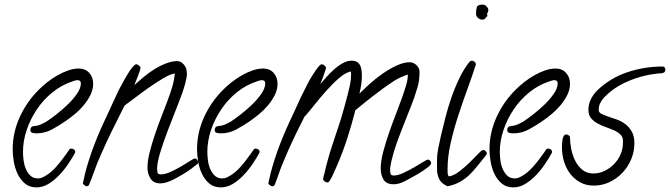

<svg xmlns="http://www.w3.org/2000/svg" viewBox="-20 -772 2917 836"><path d="M385.7 -407.2Q385.7 -382.8 374 -358.9Q362.3 -335 344.2 -313.5Q326.2 -292 304.7 -274.4Q283.2 -256.8 264.6 -244.1Q236.3 -224.6 205.6 -208Q174.8 -191.4 138.7 -191.4Q130.9 -191.4 121.6 -193.4Q112.3 -195.3 112.3 -206.1Q112.3 -219.7 125 -222.7Q127.9 -223.6 131.8 -223.6Q135.7 -223.6 139.6 -224.6Q150.4 -226.6 160.6 -231.4Q170.9 -236.3 181.6 -242.2Q198.2 -252.9 223.6 -272.5Q249 -292 273.4 -315.4Q297.9 -338.9 314.9 -363.3Q332 -387.7 332 -409.2Q332 -422.9 317.4 -422.9Q311.5 -422.9 305.7 -420.9Q299.8 -418.9 293.9 -417Q247.1 -401.4 208 -369.6Q168.9 -337.9 140.6 -295.9Q112.3 -253.9 96.2 -206.1Q80.1 -158.2 80.1 -110.4Q80.1 -94.7 82.5 -74.7Q85 -54.7 92.3 -37.1Q99.6 -19.5 112.3 -7.3Q125 4.9 145.5 4.9Q153.3 4.9 160.2 2.4Q167 0 173.8 -3.9Q200.2 -18.6 222.7 -43.5Q245.1 -68.4 262.7 -93.8Q267.6 -99.6 272 -106.4Q276.4 -113.3 281.2 -120.1Q284.2 -125 291 -125Q296.9 -125 302.2 -121.1Q307.6 -117.2 307.6 -110.4Q307.6 -108.4 305.7 -104.5Q293.9 -83 276.4 -57.1Q258.8 -31.2 237.3 -8.8Q215.8 13.7 190.9 28.8Q166 43.9 138.7 43.9Q108.4 43.9 88.4 26.9Q68.4 9.8 56.6 -15.1Q44.9 -40 40 -68.8Q35.2 -97.7 35.2 -121.1Q35.2 -195.3 66.4 -263.2Q97.7 -331.1 150.4 -382.8Q166 -398.4 186.5 -414.6Q207 -430.7 230 -443.8Q252.9 -457 276.9 -465.3Q300.8 -473.6 323.2 -473.6Q351.6 -473.6 368.7 -454.6Q385.7 -435.5 385.7 -407.2Z M842.8 -65.4Q842.8 -59.6 837.9 -56.6Q827.1 -47.9 812.5 -37.1Q797.9 -26.4 781.2 -16.1Q764.6 -5.9 748.5 2.9Q732.4 11.7 719.7 16.6Q697.3 26.4 677.7 26.4Q648.4 26.4 635.3 5.4Q622.1 -15.6 622.1 -41Q622.1 -71.3 631.8 -109.9Q641.6 -148.4 655.3 -188.5Q668.9 -228.5 684.1 -267.1Q699.2 -305.7 710 -335Q720.7 -363.3 729.5 -392.1Q738.3 -420.9 741.2 -452.1Q723.6 -450.2 693.4 -432.6Q663.1 -415 630.4 -392.1Q597.7 -369.1 568.4 -346.7Q539.1 -324.2 522.5 -312.5L487.3 -242.2Q463.9 -196.3 442.9 -150.9Q421.9 -105.5 402.3 -58.6Q393.6 -36.1 385.7 -13.7Q377.9 8.8 368.2 31.2Q365.2 39.1 357.4 39.1Q353.5 39.1 347.2 34.2Q340.8 29.3 340.8 25.4Q340.8 24.4 342.3 19Q343.8 13.7 345.2 6.8Q346.7 0 348.1 -5.9Q349.6 -11.7 349.6 -13.7Q366.2 -78.1 390.1 -140.6Q414.1 -203.1 443.4 -263.7Q457 -292 469.7 -320.8Q482.4 -349.6 496.1 -377.9Q502 -388.7 510.3 -404.3Q518.6 -419.9 527.8 -436Q537.1 -452.1 546.9 -466.3Q556.6 -480.5 565.4 -488.3Q569.3 -492.2 574.2 -492.2Q578.1 -492.2 585 -486.8Q591.8 -481.4 591.8 -476.6Q591.8 -473.6 588.4 -462.9Q585 -452.1 580.1 -439.9Q575.2 -427.7 570.8 -416.5Q566.4 -405.3 565.4 -401.4Q582 -417 604 -435.5Q626 -454.1 650.9 -469.7Q675.8 -485.4 702.1 -495.6Q728.5 -505.9 752 -505.9Q765.6 -505.9 777.8 -493.7Q790 -481.4 792 -467.8Q793.9 -458 793.9 -453.1Q793.9 -436.5 787.6 -412.6Q781.2 -388.7 775.4 -372.1Q765.6 -343.8 747.1 -297.4Q728.5 -251 710 -202.1Q691.4 -153.3 677.7 -108.4Q664.1 -63.5 664.1 -38.1Q664.1 -27.3 666 -20Q668 -12.7 680.7 -12.7Q698.2 -12.7 722.2 -23.4Q746.1 -34.2 768.6 -47.4Q791 -60.5 807.6 -71.3Q824.2 -82 828.1 -82Q834 -82 838.4 -76.7Q842.8 -71.3 842.8 -65.4Z M1188.5 -407.2Q1188.5 -382.8 1176.8 -358.9Q1165 -335 1147 -313.5Q1128.9 -292 1107.4 -274.4Q1085.9 -256.8 1067.4 -244.1Q1039.1 -224.6 1008.3 -208Q977.5 -191.4 941.4 -191.4Q933.6 -191.4 924.3 -193.4Q915 -195.3 915 -206.1Q915 -219.7 927.7 -222.7Q930.7 -223.6 934.6 -223.6Q938.5 -223.6 942.4 -224.6Q953.1 -226.6 963.4 -231.4Q973.6 -236.3 984.4 -242.2Q1001 -252.9 1026.4 -272.5Q1051.8 -292 1076.2 -315.4Q1100.6 -338.9 1117.7 -363.3Q1134.8 -387.7 1134.8 -409.2Q1134.8 -422.9 1120.1 -422.9Q1114.3 -422.9 1108.4 -420.9Q1102.5 -418.9 1096.7 -417Q1049.8 -401.4 1010.7 -369.6Q971.7 -337.9 943.4 -295.9Q915 -253.9 898.9 -206.1Q882.8 -158.2 882.8 -110.4Q882.8 -94.7 885.3 -74.7Q887.7 -54.7 895 -37.1Q902.3 -19.5 915 -7.3Q927.7 4.9 948.2 4.9Q956.1 4.9 962.9 2.4Q969.7 0 976.6 -3.9Q1002.9 -18.6 1025.4 -43.5Q1047.9 -68.4 1065.4 -93.8Q1070.3 -99.6 1074.7 -106.4Q1079.1 -113.3 1084 -120.1Q1086.9 -125 1093.8 -125Q1099.6 -125 1105 -121.1Q1110.4 -117.2 1110.4 -110.4Q1110.4 -108.4 1108.4 -104.5Q1096.7 -83 1079.1 -57.1Q1061.5 -31.2 1040 -8.8Q1018.6 13.7 993.7 28.8Q968.8 43.9 941.4 43.9Q911.1 43.9 891.1 26.9Q871.1 9.8 859.4 -15.1Q847.7 -40 842.8 -68.8Q837.9 -97.7 837.9 -121.1Q837.9 -195.3 869.1 -263.2Q900.4 -331.1 953.1 -382.8Q968.8 -398.4 989.3 -414.6Q1009.8 -430.7 1032.7 -443.8Q1055.7 -457 1079.6 -465.3Q1103.5 -473.6 1126 -473.6Q1154.3 -473.6 1171.4 -454.6Q1188.5 -435.5 1188.5 -407.2Z M1857.4 -61.5Q1857.4 -54.7 1840.3 -41.5Q1823.2 -28.3 1800.8 -15.1Q1778.3 -2 1757.3 9.3Q1736.3 20.5 1728.5 23.4Q1710 30.3 1693.4 30.3Q1662.1 30.3 1649.9 9.8Q1637.7 -10.7 1637.7 -39.1Q1637.7 -69.3 1648.4 -110.4Q1659.2 -151.4 1674.3 -194.8Q1689.5 -238.3 1705.6 -279.8Q1721.7 -321.3 1732.4 -351.6Q1739.3 -372.1 1747.6 -398.4Q1755.9 -424.8 1755.9 -447.3Q1742.2 -443.4 1724.1 -435.1Q1706.1 -426.8 1694.3 -418.9Q1650.4 -389.6 1609.4 -357.9Q1568.4 -326.2 1527.3 -292Q1511.7 -230.5 1492.2 -169.9Q1472.7 -109.4 1447.3 -50.8Q1439.5 -34.2 1432.1 -16.6Q1424.8 1 1415 15.6Q1411.1 22.5 1404.3 22.5Q1399.4 22.5 1393.1 17.6Q1386.7 12.7 1386.7 7.8Q1386.7 6.8 1389.2 -4.4Q1391.6 -15.6 1392.6 -16.6Q1406.2 -77.1 1425.3 -135.3Q1444.3 -193.4 1463.9 -252Q1479.5 -304.7 1493.2 -357.4Q1499 -379.9 1503.9 -402.8Q1508.8 -425.8 1508.8 -448.2Q1508.8 -452.1 1508.3 -455.1Q1507.8 -458 1507.8 -460.9Q1484.4 -456.1 1456.5 -432.1Q1428.7 -408.2 1401.4 -377.4Q1374 -346.7 1349.6 -315.9Q1325.2 -285.2 1308.6 -266.6Q1306.6 -264.6 1305.7 -264.6Q1302.7 -258.8 1300.3 -252.9Q1297.9 -247.1 1294.9 -242.2Q1272.5 -198.2 1252.4 -155.3Q1232.4 -112.3 1213.9 -67.4Q1203.1 -43 1194.8 -18.1Q1186.5 6.8 1176.8 31.2Q1173.8 39.1 1166 39.1Q1161.1 39.1 1154.8 34.2Q1148.4 29.3 1148.4 25.4Q1148.4 24.4 1149.9 19Q1151.4 13.7 1152.8 6.8Q1154.3 0 1155.8 -5.9Q1157.2 -11.7 1157.2 -13.7Q1173.8 -78.1 1197.8 -140.6Q1221.7 -203.1 1251 -263.7Q1264.6 -292 1277.3 -320.8Q1290 -349.6 1304.7 -377.9Q1310.5 -389.6 1318.4 -405.3Q1326.2 -420.9 1335.4 -436Q1344.7 -451.2 1354.5 -465.3Q1364.3 -479.5 1373 -488.3Q1377 -492.2 1381.8 -492.2Q1385.7 -492.2 1392.6 -486.8Q1399.4 -481.4 1399.4 -476.6Q1399.4 -473.6 1396 -463.9Q1392.6 -454.1 1388.7 -442.4Q1384.8 -430.7 1380.4 -420.4Q1376 -410.2 1375 -406.2Q1385.7 -418.9 1401.4 -436.5Q1417 -454.1 1435.1 -470.2Q1453.1 -486.3 1472.7 -497.1Q1492.2 -507.8 1510.7 -507.8Q1525.4 -507.8 1534.7 -502Q1543.9 -496.1 1548.3 -486.8Q1552.7 -477.5 1554.2 -465.8Q1555.7 -454.1 1555.7 -442.4Q1555.7 -422.9 1552.7 -403.3Q1549.8 -383.8 1544.9 -364.3Q1563.5 -382.8 1589.8 -406.7Q1616.2 -430.7 1646.5 -451.7Q1676.8 -472.7 1707.5 -486.8Q1738.3 -501 1764.6 -501Q1780.3 -501 1793.5 -488.3Q1806.6 -475.6 1806.6 -460Q1806.6 -441.4 1804.7 -423.8Q1802.7 -406.2 1796.9 -388.7Q1785.2 -348.6 1769.5 -309.1Q1753.9 -269.5 1738.3 -230.5Q1722.7 -191.4 1708.5 -152.3Q1694.3 -113.3 1684.6 -72.3Q1682.6 -62.5 1680.7 -52.7Q1678.7 -43 1678.7 -33.2Q1678.7 -22.5 1680.7 -15.1Q1682.6 -7.8 1695.3 -7.8Q1711.9 -7.8 1735.4 -18.6Q1758.8 -29.3 1781.7 -42.5Q1804.7 -55.7 1821.8 -66.4Q1838.9 -77.1 1842.8 -77.1Q1848.6 -77.1 1853 -72.3Q1857.4 -67.4 1857.4 -61.5Z M2106.4 -727.5Q2106.4 -721.7 2101.6 -713.9L2100.6 -710.9Q2102.5 -705.1 2102.5 -702.1Q2095.7 -697.3 2092.8 -691.9Q2089.8 -686.5 2079.1 -686.5Q2070.3 -686.5 2061.5 -693.8Q2052.7 -701.2 2052.7 -711.9Q2052.7 -729.5 2056.2 -740.7Q2059.6 -752 2082 -752Q2090.8 -752 2098.6 -744.1Q2106.4 -736.3 2106.4 -727.5ZM2099.6 -104.5Q2099.6 -99.6 2096.7 -96.7Q2078.1 -74.2 2061 -52.2Q2043.9 -30.3 2024.9 -11.7Q2005.9 6.8 1982.4 20Q1959 33.2 1928.7 39.1Q1902.3 27.3 1892.6 8.3Q1882.8 -10.7 1882.8 -38.1V-73.2Q1882.8 -98.6 1888.2 -126Q1893.6 -153.3 1899.4 -178.7Q1908.2 -216.8 1919.4 -260.7Q1930.7 -304.7 1945.8 -348.1Q1960.9 -391.6 1980.5 -432.1Q2000 -472.7 2024.4 -502.9Q2029.3 -507.8 2034.2 -507.8Q2040 -507.8 2045.9 -503.4Q2051.8 -499 2051.8 -492.2V-490.2Q2035.2 -438.5 2014.2 -381.3Q1993.2 -324.2 1974.1 -265.1Q1955.1 -206.1 1941.9 -147.5Q1928.7 -88.9 1928.7 -34.2Q1928.7 -28.3 1929.2 -17.6Q1929.7 -6.8 1935.5 -3.9Q1957 -7.8 1981 -26.4Q2004.9 -44.9 2025.9 -65.4Q2046.9 -85.9 2062.5 -102.5Q2078.1 -119.1 2084 -119.1Q2088.9 -119.1 2094.2 -114.3Q2099.6 -109.4 2099.6 -104.5Z M2461.9 -407.2Q2461.9 -382.8 2450.2 -358.9Q2438.5 -335 2420.4 -313.5Q2402.3 -292 2380.9 -274.4Q2359.4 -256.8 2340.8 -244.1Q2312.5 -224.6 2281.7 -208Q2251 -191.4 2214.8 -191.4Q2207 -191.4 2197.8 -193.4Q2188.5 -195.3 2188.5 -206.1Q2188.5 -219.7 2201.2 -222.7Q2204.1 -223.6 2208 -223.6Q2211.9 -223.6 2215.8 -224.6Q2226.6 -226.6 2236.8 -231.4Q2247.1 -236.3 2257.8 -242.2Q2274.4 -252.9 2299.8 -272.5Q2325.2 -292 2349.6 -315.4Q2374 -338.9 2391.1 -363.3Q2408.2 -387.7 2408.2 -409.2Q2408.2 -422.9 2393.6 -422.9Q2387.7 -422.9 2381.8 -420.9Q2376 -418.9 2370.1 -417Q2323.2 -401.4 2284.2 -369.6Q2245.1 -337.9 2216.8 -295.9Q2188.5 -253.9 2172.4 -206.1Q2156.2 -158.2 2156.2 -110.4Q2156.2 -94.7 2158.7 -74.7Q2161.1 -54.7 2168.5 -37.1Q2175.8 -19.5 2188.5 -7.3Q2201.2 4.9 2221.7 4.9Q2229.5 4.9 2236.3 2.4Q2243.2 0 2250 -3.9Q2276.4 -18.6 2298.8 -43.5Q2321.3 -68.4 2338.9 -93.8Q2343.8 -99.6 2348.1 -106.4Q2352.5 -113.3 2357.4 -120.1Q2360.4 -125 2367.2 -125Q2373 -125 2378.4 -121.1Q2383.8 -117.2 2383.8 -110.4Q2383.8 -108.4 2381.8 -104.5Q2370.1 -83 2352.5 -57.1Q2335 -31.2 2313.5 -8.8Q2292 13.7 2267.1 28.8Q2242.2 43.9 2214.8 43.9Q2184.6 43.9 2164.6 26.9Q2144.5 9.8 2132.8 -15.1Q2121.1 -40 2116.2 -68.8Q2111.3 -97.7 2111.3 -121.1Q2111.3 -195.3 2142.6 -263.2Q2173.8 -331.1 2226.6 -382.8Q2242.2 -398.4 2262.7 -414.6Q2283.2 -430.7 2306.2 -443.8Q2329.1 -457 2353 -465.3Q2377 -473.6 2399.4 -473.6Q2427.7 -473.6 2444.8 -454.6Q2461.9 -435.5 2461.9 -407.2Z M2877 -468.8Q2877 -456.1 2865.2 -454.1Q2860.4 -452.1 2856 -452.6Q2851.6 -453.1 2846.7 -452.1Q2835 -451.2 2823.7 -449.2Q2812.5 -447.3 2800.8 -445.3Q2748 -434.6 2697.8 -410.6Q2647.5 -386.7 2610.4 -347.7Q2599.6 -335.9 2593.3 -322.8Q2586.9 -309.6 2586.9 -293Q2586.9 -282.2 2598.6 -276.4Q2610.4 -270.5 2627.4 -264.6Q2644.5 -258.8 2664.6 -252Q2684.6 -245.1 2701.7 -232.4Q2718.8 -219.7 2730.5 -199.7Q2742.2 -179.7 2742.2 -148.4Q2742.2 -112.3 2728.5 -79.1Q2714.8 -45.9 2690.4 -20Q2666 5.9 2633.8 21Q2601.6 36.1 2565.4 36.1Q2531.2 36.1 2505.4 21.5Q2479.5 6.8 2461.9 -16.6Q2444.3 -40 2435.5 -69.8Q2426.8 -99.6 2426.8 -130.9Q2426.8 -136.7 2427.2 -146Q2427.7 -155.3 2429.2 -164.1Q2430.7 -172.9 2434.6 -179.7Q2438.5 -186.5 2446.3 -186.5Q2451.2 -186.5 2456.5 -182.6Q2461.9 -178.7 2461.9 -172.9Q2461.9 -150.4 2467.3 -123Q2472.7 -95.7 2484.4 -72.3Q2496.1 -48.8 2515.6 -32.7Q2535.2 -16.6 2563.5 -16.6Q2588.9 -16.6 2612.3 -27.8Q2635.7 -39.1 2653.8 -57.6Q2671.9 -76.2 2682.1 -100.1Q2692.4 -124 2692.4 -149.4V-159.2Q2692.4 -175.8 2681.2 -186.5Q2669.9 -197.3 2653.3 -204.6Q2636.7 -211.9 2617.2 -218.8Q2597.7 -225.6 2581.1 -234.9Q2564.5 -244.1 2553.2 -257.8Q2542 -271.5 2542 -293.9Q2542 -317.4 2552.2 -338.9Q2562.5 -360.4 2579.1 -377Q2636.7 -432.6 2711.4 -457.5Q2786.1 -482.4 2865.2 -482.4Q2871.1 -482.4 2874 -478Q2877 -473.6 2877 -468.8Z"/></svg>

Font: Calligraffitti
Style: Regular
Weight: 400
Designer: Dathan Boardman
Foundry: Open Window
Version: Version 1.001